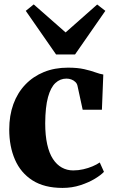

<svg xmlns="http://www.w3.org/2000/svg" viewBox="-20 -864 526 894"><path d="M271 11Q186.5 11 131.5 -24Q76.5 -59 49.8 -120.5Q23 -182 23 -261Q23 -326 42.2 -379Q61.5 -432 97.8 -470Q134 -508 184.2 -528.5Q234.5 -549 296.5 -549Q341 -549 371.8 -542Q402.5 -535 423.8 -527.2Q445 -519.5 461 -517L454.5 -353H365L341 -463.5Q339 -474.5 331 -482.2Q323 -490 312.2 -494Q301.5 -498 289.5 -498Q260 -498 238 -477.5Q216 -457 203.5 -411.5Q191 -366 190.5 -290Q190.5 -233.5 199.8 -192Q209 -150.5 226.5 -123.8Q244 -97 268 -83.8Q292 -70.5 321 -70.5Q345 -70.5 367.8 -75.8Q390.5 -81 410.2 -89.2Q430 -97.5 444.5 -107.5L464 -64Q451 -49.5 422.2 -32Q393.5 -14.5 354.5 -1.8Q315.5 11 271 11ZM241 -610.5 100 -813.5 137 -843.5 285.5 -713 432.5 -843 470.5 -813.5 329.5 -610.5Z"/></svg>

Font: Merriweather 72pt ExtraBold
Style: Regular
Weight: 800
Version: Version 2.100